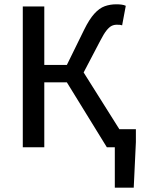

<svg xmlns="http://www.w3.org/2000/svg" viewBox="-20 -685 678 893"><path d="M514 188V0H490V-84H612V-24L602 188ZM86 0V-655H186V-383H291L371 -546Q395 -595 418.5 -621Q442 -647 467 -656Q492 -665 521 -665Q534 -665 545.5 -663.5Q557 -662 565 -658L548 -567Q543 -569 537 -569.5Q531 -570 523 -570Q510 -570 499 -564.5Q488 -559 475.5 -543.5Q463 -528 446 -495L369 -348L588 0H477L291 -302H186V0Z"/></svg>

Font: Source Sans 3 Medium
Style: Regular
Weight: 500
Designer: Paul D. Hunt
Foundry: Adobe
Version: Version 3.052;hotconv 1.1.0;makeotfexe 2.6.0